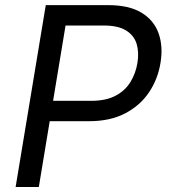

<svg xmlns="http://www.w3.org/2000/svg" viewBox="-20 -748 679 768"><path d="M42.5 0 163.1 -727.5H412.1Q496.6 -727.5 546.4 -697Q596.2 -666.5 614.5 -614.3Q632.8 -562 622.1 -497.1Q611.8 -432.1 576.4 -379.2Q541 -326.2 481 -294.7Q420.9 -263.2 335.9 -263.2H159.7L173.3 -344.7H344.7Q403.8 -344.7 442.1 -365Q480.5 -385.3 501.7 -419.9Q522.9 -454.6 529.8 -496.6Q536.6 -539.1 526.4 -572.8Q516.1 -606.4 484.1 -626.2Q452.1 -646 393.6 -646H242.2L135.3 0Z"/></svg>

Font: Inter Variable
Style: Italic
Weight: 400
Italic angle: -9.39999°
Designer: Rasmus Andersson
Foundry: rsms
Version: Version 4.001;git-9221beed3